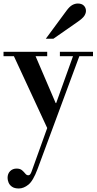

<svg xmlns="http://www.w3.org/2000/svg" viewBox="-31 -744 548 1090"><path d="M76 326Q51 326 37 316Q23 306 17.5 292Q12 278 12 266Q12 242 26.5 227.5Q41 213 63 213Q83 213 94 222.5Q105 232 112.5 241.5Q120 251 129 251Q137 251 141.5 244Q146 237 149 228L386 -432H422L182 216Q157 283 130 304.5Q103 326 76 326ZM238 -15 41 -440 162 -446 285 -159H291ZM-11 -425V-450H237V-425ZM309 -425V-450H497V-425ZM229 -524 347 -684Q364 -707 379.5 -715.5Q395 -724 411 -724Q433 -724 445 -712Q457 -700 457 -682Q457 -669 448 -654.5Q439 -640 407 -618L272 -524Z"/></svg>

Font: Libre Bodoni
Style: Regular
Weight: 400
Designer: Pablo Impallari, Rodrigo Fuenzalida
Foundry: Impallari Type
Version: Version 2.005;gftools[0.9.23]